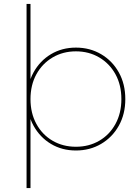

<svg xmlns="http://www.w3.org/2000/svg" viewBox="-20 -762 711 976"><path d="M366 3Q295 3 239 -30.5Q183 -64 150.5 -123Q118 -182 118 -258Q118 -335 150.5 -394Q183 -453 239 -486.5Q295 -520 366 -520Q437 -520 494 -486.5Q551 -453 584 -394Q617 -335 617 -258Q617 -182 584 -123Q551 -64 494 -30.5Q437 3 366 3ZM115 194V-742H135V-327L125 -257L135 -187V194ZM366 -16Q432 -16 484.5 -46.5Q537 -77 567 -132Q597 -187 597 -258Q597 -330 567 -384.5Q537 -439 484.5 -470Q432 -501 366 -501Q300 -501 247.5 -470Q195 -439 165 -384.5Q135 -330 135 -258Q135 -187 165 -132Q195 -77 247.5 -46.5Q300 -16 366 -16Z"/></svg>

Font: Montserrat Thin
Style: Regular
Weight: 100
Designer: Julieta Ulanovsky
Foundry: Julieta Ulanovsky
Version: Version 9.000